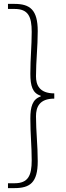

<svg xmlns="http://www.w3.org/2000/svg" viewBox="-20 -800 339 987"><path d="M21 167H54C134 167 174 139 174 29C174 -53 165 -125 165 -202C165 -249 182 -293 259 -293V-320C182 -320 165 -364 165 -408C165 -487 174 -559 174 -640C174 -750 134 -780 54 -780H21V-754H55C125 -754 143 -715 143 -636C143 -563 136 -502 136 -421C136 -359 147 -321 189 -308V-304C147 -290 136 -251 136 -191C136 -110 143 -48 143 24C143 102 125 142 55 142H21Z"/></svg>

Font: Source Han Sans JP ExtraLight
Style: Regular
Weight: 250
Designer: Ryoko NISHIZUKA 西塚涼子 (kana, bopomofo & ideographs); Paul D. Hunt (Latin, Greek & Cyrillic); Sandoll Communications 산돌커뮤니
Foundry: Adobe
Version: Version 2.001;hotconv 1.0.107;makeotfexe 2.5.65593